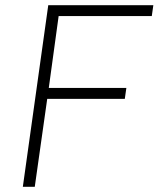

<svg xmlns="http://www.w3.org/2000/svg" viewBox="-20 -720 611 740"><path d="M166 -700H571L565 -658H206L168 -381H467L461 -339H162L114 0H68Z"/></svg>

Font: Retni Sans Light
Style: Italic
Weight: 300
Italic angle: -8°
Designer: Vitaly Kuzmin
Foundry: ParaType Ltd.
Version: Version 1.00;June 10, 2019;FontCreator 11.5.0.2425 64-bit; t